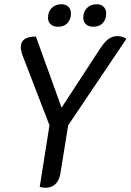

<svg xmlns="http://www.w3.org/2000/svg" viewBox="-20 -878 615 904"><path d="M167 2 213 -288 87 -615Q78 -639 78 -657Q78 -706 149 -706L270 -371L452 -650Q473 -682 491.5 -695Q510 -708 532 -708Q557 -708 575 -695L301 -288L264 -59Q259 -29 241 -11.5Q223 6 195 6Q180 6 167 2ZM206 -794Q206 -823 223.5 -840.5Q241 -858 270 -858Q290 -858 302 -846Q314 -834 314 -815Q314 -786 297.5 -769Q281 -752 253 -752Q232 -752 219 -763.5Q206 -775 206 -794ZM372 -794Q372 -823 389.5 -840.5Q407 -858 436 -858Q456 -858 468 -846Q480 -834 480 -815Q480 -786 463.5 -769Q447 -752 419 -752Q398 -752 385 -763.5Q372 -775 372 -794Z"/></svg>

Font: Thasadith
Style: Bold Italic
Weight: 700
Italic angle: -9°
Designer: Cadson Demak Co.,Ltd.
Foundry: Cadson Demak Co.,Ltd.
Version: Version 1.000; ttfautohint (v1.6)